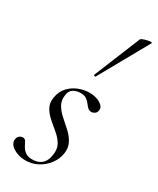

<svg xmlns="http://www.w3.org/2000/svg" viewBox="-191 -790 709 861"><g transform="rotate(30 163.5 -360.0)"><path d="M99 11Q63 11 35.5 -6.5Q8 -24 12 -49Q14 -61 22 -67Q30 -73 39 -73Q50 -73 55.5 -63Q61 -53 67.5 -40.5Q74 -28 87 -18Q100 -8 125 -8Q154 -8 172.5 -24.5Q191 -41 195 -74Q200 -105 187 -127.5Q174 -150 152 -168Q130 -186 109 -204.5Q88 -223 75.5 -245.5Q63 -268 69 -299Q75 -332 95.5 -353.5Q116 -375 143.5 -385.5Q171 -396 198 -396Q231 -396 254 -382Q277 -368 274 -349Q272 -336 263.5 -330.5Q255 -325 247 -325Q235 -325 227.5 -332.5Q220 -340 212.5 -350Q205 -360 194 -367.5Q183 -375 163 -375Q144 -375 127.5 -365.5Q111 -356 108 -333Q103 -303 116 -281Q129 -259 150.5 -240Q172 -221 193.5 -201.5Q215 -182 227.5 -158Q240 -134 235 -102Q230 -72 210.5 -46Q191 -20 162 -4.5Q133 11 99 11ZM185 -473Q184 -470 178.5 -472Q173 -474 175 -476L273 -716Q275 -719 283.5 -722.5Q292 -726 303 -728.5Q314 -731 321.5 -731Q329 -731 327 -727Z"/></g></svg>

Font: Cormorant Garamond Light Light
Style: Italic
Weight: 300
Italic angle: -10°
Version: Version 4.001